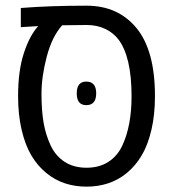

<svg xmlns="http://www.w3.org/2000/svg" viewBox="-20 -660 621 689"><path d="M290.5 -639.6Q403.8 -639.6 470 -559.1Q536.1 -478.5 536.1 -314.9Q536.1 -248.5 523.4 -194.1Q510.7 -139.6 488.5 -102.3Q466.3 -64.9 435.1 -39.3Q403.8 -13.7 367.7 -2Q331.5 9.8 290.5 9.8Q249.5 9.8 213.4 -2Q177.2 -13.7 146 -39.3Q114.7 -64.9 92.5 -102.3Q70.3 -139.6 57.6 -194.1Q44.9 -248.5 44.9 -314.9Q44.9 -406.2 65.7 -469.5Q86.4 -532.7 117.2 -566.4L54.7 -562.5V-631.3Q157.7 -639.6 290.5 -639.6ZM419.4 -138.7Q452.1 -209 452.1 -314.9Q452.1 -455.6 405.3 -518.1Q387.7 -541.5 358.4 -555.9Q329.1 -570.3 290.5 -570.3L203.1 -569.3Q166.5 -528.3 147.7 -456.5Q128.9 -384.8 128.9 -323.7Q128.9 -262.7 136.5 -219.5Q144 -176.3 161.6 -138.4Q179.2 -100.6 211.9 -79.3Q244.6 -58.1 290.5 -58.1Q336.4 -58.1 369.1 -79.3Q401.9 -100.6 419.4 -138.7ZM289.6 -367.2Q325.2 -367.2 325.2 -325Q325.2 -282.7 289.6 -282.7Q255.4 -282.7 255.4 -325Q255.4 -367.2 289.6 -367.2Z"/></svg>

Font: Open Sans Hebrew
Style: Regular
Weight: 400
Foundry: Ascender Corporation, Yanek Iontef
Version: Version 2.001;PS 002.001;hotconv 1.0.70;makeotf.lib2.5.58329